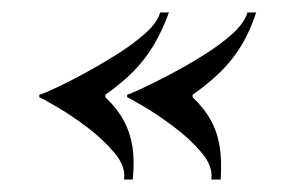

<svg xmlns="http://www.w3.org/2000/svg" viewBox="-20 -460 464 308"><path d="M43 -308V-306H149V-308Q176 -327 194.5 -346Q213 -365 226.5 -387.5Q240 -410 251 -440H237Q232 -423 212 -405.5Q192 -388 165.5 -371.5Q139 -355 113 -341Q87 -327 67.5 -318Q48 -309 43 -308ZM43 -304Q48 -302 70.5 -289Q93 -276 119 -256.5Q145 -237 163.5 -215Q182 -193 179 -172H193Q196 -202 192.5 -224.5Q189 -247 178.5 -266.5Q168 -286 149 -304V-306H43ZM184 -308V-306H289V-308Q316 -327 335 -346Q354 -365 367.5 -387.5Q381 -410 391 -440H377Q372 -423 352.5 -405.5Q333 -388 306.5 -371.5Q280 -355 253.5 -341Q227 -327 207.5 -318Q188 -309 184 -308ZM184 -304Q189 -302 211 -289Q233 -276 259 -256.5Q285 -237 303.5 -215Q322 -193 319 -172H334Q336 -202 332.5 -224.5Q329 -247 318.5 -266.5Q308 -286 289 -304V-306H184Z"/></svg>

Font: Emberly Black
Style: Italic
Weight: 900
Italic angle: -12°
Designer: Rajesh Rajput
Foundry: Rajesh Rajput
Version: Version 1.000